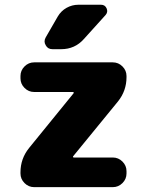

<svg xmlns="http://www.w3.org/2000/svg" viewBox="-20 -810 612 810"><path d="M223.6 -740.2Q237.3 -763.7 260.7 -776.9Q284.2 -790 310.5 -790H406.2Q422.9 -790 429.7 -774.9Q436.5 -759.8 425.8 -747.1L334 -645.5Q295.9 -602.5 238.3 -602.5H201.2Q181.6 -602.5 172.9 -619.1Q168 -627 168 -635.3Q168 -643.6 172.9 -652.3ZM290 -416Q292 -418 291 -419.9Q290 -421.9 287.1 -421.9H124Q100.6 -421.9 83.5 -439Q66.4 -456.1 66.4 -479.5V-489.3Q66.4 -512.7 83.5 -529.8Q100.6 -546.9 124 -546.9H456.1Q479.5 -546.9 496.6 -529.8Q513.7 -512.7 513.7 -489.3V-484.4Q513.7 -426.8 477.5 -381.8L289.1 -151.4Q287.1 -149.4 288.1 -147.5Q289.1 -145.5 291 -145.5H456.1Q479.5 -145.5 496.6 -128.4Q513.7 -111.3 513.7 -87.9V-78.1Q513.7 -54.7 496.6 -37.6Q479.5 -20.5 456.1 -20.5H124Q100.6 -20.5 83.5 -37.6Q66.4 -54.7 66.4 -78.1V-83Q66.4 -140.6 102.5 -185.5Z"/></svg>

Font: Gen Jyuu Gothic Heavy
Style: Bold
Weight: 900
Designer: [Source Han Sans]
Ryoko NISHIZUKA  (kana & ideographs); Paul D. Hunt (Latin, Greek & Cyrillic); Wenlong ZHANG  (bopomofo
Version: Version 1.002.20150607